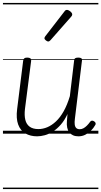

<svg xmlns="http://www.w3.org/2000/svg" viewBox="-20 -905 686 1300"><path d="M231 18Q186 18 152 -1.5Q118 -21 103 -62Q88 -103 96 -166L137 -495Q139 -506 145 -510.5Q151 -515 164 -515Q179 -515 185.5 -510Q192 -505 191 -494L149 -167Q144 -124 151.5 -93.5Q159 -63 181 -47Q203 -31 240 -31Q270 -31 300 -43.5Q330 -56 358.5 -82.5Q387 -109 411 -151.5Q435 -194 453 -254L482 -496Q483 -507 489.5 -511Q496 -515 510 -515Q524 -515 530.5 -510.5Q537 -506 535 -495L487 -100Q484 -78 486 -62Q488 -46 496.5 -38Q505 -30 520 -30Q533 -30 545 -36.5Q557 -43 568.5 -54.5Q580 -66 590 -80Q595 -87 602 -88Q609 -89 618 -83Q626 -78 627.5 -70.5Q629 -63 624 -57Q613 -37 595.5 -20Q578 -3 557 7.5Q536 18 511 18Q490 18 474.5 11Q459 4 449 -9Q439 -22 435 -41Q431 -60 433 -84L437 -133Q417 -90 391.5 -61Q366 -32 338.5 -14.5Q311 3 283.5 10.5Q256 18 231 18ZM306 -624Q300 -624 290.5 -631.5Q281 -639 281 -646Q281 -650 282.5 -653Q284 -656 287 -660L416 -827Q420 -833 424 -835.5Q428 -838 434 -838Q440 -838 448.5 -833Q457 -828 463 -821Q469 -814 469 -808Q469 -803 467.5 -800Q466 -797 462 -792L322 -633Q314 -624 306 -624ZM0 365H646V375H0ZM0 -20H646V0H0ZM0 -505H646V-500H0ZM0 -885H646V-875H0Z"/></svg>

Font: Playwrite GB J Guides
Style: Italic
Weight: 400
Italic angle: -7.01216°
Designer: Veronika Burian, José Scaglione
Foundry: TypeTogether
Version: Version 1.003